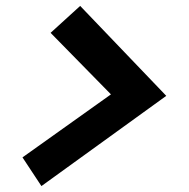

<svg xmlns="http://www.w3.org/2000/svg" viewBox="-20 -672 640 649"><path d="M251 -652 542 -348 120 -43 56 -140 355 -353 151 -561Z"/></svg>

Font: Red Hat Text VF
Style: Italic
Weight: 400
Italic angle: -12°
Designer: Pentagram, MCKL
Foundry: Pentagram, MCKL
Version: Version 1.023